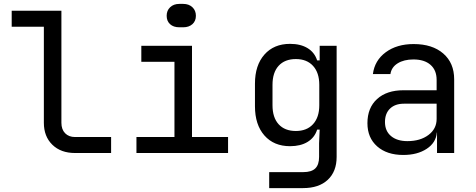

<svg xmlns="http://www.w3.org/2000/svg" viewBox="-20 -785 2440 985"><path d="M365 0Q292 0 248.5 -42.5Q205 -85 205 -155V-648H40V-730H295V-155Q295 -121 314 -101.5Q333 -82 365 -82H550V0Z M900 -645Q870 -645 852.5 -661Q835 -677 835 -704Q835 -731 853 -748Q871 -765 900 -765H920Q949 -765 967 -748Q985 -731 985 -704Q985 -677 967 -661Q949 -645 920 -645ZM1150 0H680V-82H875V-468H705V-550H965V-82H1150Z M1620 -550H1707V20Q1707 95 1661.5 137.5Q1616 180 1535 180H1361V98H1536Q1578 98 1597.5 79Q1617 60 1617 20V-50L1620 -120H1607Q1594 -79 1558 -57Q1522 -35 1468 -35Q1385 -35 1336.5 -90Q1288 -145 1288 -240V-356Q1288 -450 1336.5 -505Q1385 -560 1468 -560Q1522 -560 1558 -538Q1594 -516 1607 -475H1620ZM1618 -350Q1618 -412 1586 -447Q1554 -482 1498 -482Q1441 -482 1409.5 -447.5Q1378 -413 1378 -350V-245Q1378 -182 1409.5 -147.5Q1441 -113 1498 -113Q1554 -113 1586 -148Q1618 -183 1618 -245Z M2310 -378V0H2222V-105H2221Q2217 -53 2169 -21.5Q2121 10 2049 10Q1965 10 1915 -34Q1865 -78 1865 -153Q1865 -232 1914.5 -277Q1964 -322 2050 -322H2220V-375Q2220 -425 2188.5 -452.5Q2157 -480 2101 -480Q2052 -480 2020 -460Q1988 -440 1983 -405H1893Q1902 -475 1959 -517Q2016 -559 2102 -559Q2198 -559 2254 -510.5Q2310 -462 2310 -378ZM2220 -175V-253H2052Q2007 -253 1981 -228Q1955 -203 1955 -159Q1955 -113 1986 -87Q2017 -61 2070 -61Q2136 -61 2178 -92.5Q2220 -124 2220 -175Z"/></svg>

Font: JetBrains Mono
Style: Regular
Weight: 400
Monospace: yes
Designer: Philipp Nurullin, Konstantin Bulenkov
Foundry: JetBrains
Version: Version 2.001;December 29, 2023;FontCreator 11.5.0.2427 32-b